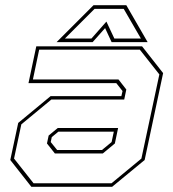

<svg xmlns="http://www.w3.org/2000/svg" viewBox="-20 -718 666 738"><path d="M100.5 0 19.5 -103 50 -245.5 174.5 -348.5H446.5L451 -368L427 -398.5H89.5L119.5 -540H526L607 -437L536 -103L411 0ZM191 -128 160.5 -166.5 167 -197 202 -226H434L421.5 -166.5L375 -128ZM109 -13.5H408.5L523.5 -108.5L592.5 -432L517.5 -527H130.5L106.5 -412.5H435.5L465.5 -374L457.5 -335.5H177.5L62 -240L34 -108.5ZM199.5 -141.5H372L409 -172L417.5 -212H204.5L179 -191L175 -172ZM339.5 -698H465.5L547.5 -556H409L384 -610L336 -556H197.5ZM343.5 -684 229.5 -570H331.5L389 -635L419.5 -570H521.5L455.5 -684Z"/></svg>

Font: Tourney Thin
Style: Italic
Weight: 100
Italic angle: -12°
Designer: Tyler Finck
Foundry: Etcetera Type Co
Version: Version 1.015